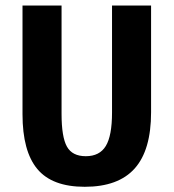

<svg xmlns="http://www.w3.org/2000/svg" viewBox="-20 -679 640 708"><path d="M292.5 9.8Q172.4 9.8 117.7 -55.7Q63 -121.1 63 -257.8V-658.7H207V-259.3Q207 -173.8 226.8 -138.4Q246.6 -103 296.4 -103Q347.2 -103 370.1 -140.6Q393.1 -178.2 393.1 -264.2V-658.7H537.1V-265.1Q537.1 -125.5 476.8 -57.9Q416.5 9.8 292.5 9.8Z"/></svg>

Font: Liberation Mono
Style: Bold
Weight: 700
Monospace: yes
Designer: Steve Matteson
Foundry: Ascender Corporation
Version: Version 2.1.5